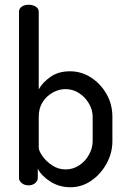

<svg xmlns="http://www.w3.org/2000/svg" viewBox="-20 -780 534 808"><path d="M276 8Q230 8 192.5 -15.5Q155 -39 139 -70V-30Q139 -19 128 -9.5Q117 0 100 0Q83 0 71.5 -9.5Q60 -19 60 -30V-731Q60 -744 71.5 -752Q83 -760 100 -760Q118 -760 130.5 -752Q143 -744 143 -731V-404Q159 -433 192.5 -456.5Q226 -480 274 -480Q323 -480 363.5 -453.5Q404 -427 428.5 -384Q453 -341 453 -288V-186Q453 -136 428.5 -91.5Q404 -47 364 -19.5Q324 8 276 8ZM256 -67Q287 -67 313 -84Q339 -101 354.5 -129Q370 -157 370 -186V-288Q370 -317 354.5 -344Q339 -371 313 -388Q287 -405 255 -405Q228 -405 202 -390.5Q176 -376 159.5 -350.5Q143 -325 143 -288V-159Q143 -146 158 -124Q173 -102 199 -84.5Q225 -67 256 -67Z"/></svg>

Font: Dosis Medium
Style: Regular
Weight: 500
Designer: EdgarTolentino, PabloImpallari, IginoMarini
Foundry: EdgarTolentino, PabloImpallari, IginoMarini
Version: Version 3.001; ttfautohint (v1.8.2)